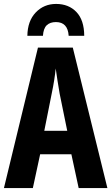

<svg xmlns="http://www.w3.org/2000/svg" viewBox="-20 -956 566 976"><path d="M379.9 0 342.8 -171.9H184.1L147 0H0L172.9 -713.9H350.1L525.9 0ZM321.8 -291 283.2 -480Q276.9 -515.1 272 -548.1Q267.1 -581.1 263.2 -607.9Q260.7 -582 255.6 -549.3Q250.5 -516.6 243.2 -481.9L205.1 -291ZM265.1 -936Q329.1 -936 368.4 -895Q407.7 -854 408.2 -773.9H329.1Q324.7 -843.8 264.2 -843.8Q234.4 -843.8 217.5 -827.6Q200.7 -811.5 198.2 -773.9H119.1Q120.1 -849.1 161.6 -892.6Q203.1 -936 265.1 -936Z"/></svg>

Font: Open Sans Condensed
Style: Bold
Weight: 700
Width: 3
Designer: Monotype Design Team
Foundry: Monotype Imaging Inc.
Version: Version 3.003; ttfautohint (v1.8.4)